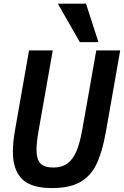

<svg xmlns="http://www.w3.org/2000/svg" viewBox="-20 -996 664 1028"><path d="M49 -185Q49 -234.5 60.5 -299.5L135.5 -726H262.5L186.5 -295.5Q175.5 -232 175.5 -195Q175.5 -143 196.5 -121Q217.5 -99 265.5 -99Q310.5 -99 340 -120Q369.5 -141 388.8 -185.5Q408 -230 421 -304.5L495.5 -726H623.5L547 -290.5Q527.5 -181 496.2 -116.5Q465 -52 408.2 -20.5Q351.5 11 257 11Q148 11 98.5 -37Q49 -85 49 -185ZM289.5 -976.5H440.5L507 -770.5H407.5Z"/></svg>

Font: JuliaMono BoldItalic
Style: Regular
Weight: 700
Italic angle: -9°
Monospace: yes
Designer: cormullion
Foundry: corm
Version: Version 0.049; ttfautohint (v1.8.4)